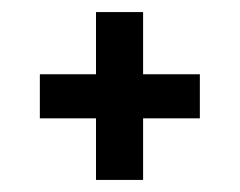

<svg xmlns="http://www.w3.org/2000/svg" viewBox="-20 -463 397 318"><path d="M139 -165V-267H46V-340H139V-443H217V-340H311V-267H217V-165Z"/></svg>

Font: Bricolage Grotesque 12pt Condensed
Style: Regular
Weight: 400
Width: 3
Designer: Mathieu Triay
Foundry: Atelier Triay
Version: Version 1.001; ttfautohint (v1.8.4.7-5d5b);gftools[0.9.33.de